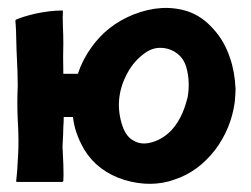

<svg xmlns="http://www.w3.org/2000/svg" viewBox="-20 -450 622 476"><path d="M372 -103Q425 -128 445 -208Q452 -247 442 -283Q432 -318 396 -329Q365 -337 340 -319Q313 -300 297 -271Q263 -210 281 -146Q290 -113 310 -102Q335 -86 372 -103ZM509 -378Q536 -349 550 -307Q562 -273 564 -230Q564 -219 562 -197Q553 -131 513 -78Q471 -24 413 -5Q355 16 288 -4Q222 -25 189 -79Q165 -120 161 -160H138Q138 -145 137 -136Q137 -127 136.5 -116Q136 -105 135.5 -97.5Q135 -90 135 -86Q135 -85 137 -43Q138 -12 137 -1L135 1H22Q20 1 20 -1Q23 -24 25 -68Q27 -102 24 -153Q22 -194 24 -237Q24 -269 21 -326Q20 -384 18 -399L19 -400V-401Q34 -408 67 -416Q105 -424 134 -424Q136 -424 136 -423Q135 -411 136 -383Q137 -364 137 -342Q136 -315 137 -267H173Q185 -303 207 -333Q246 -388 311 -414Q382 -442 445 -422Q481 -410 509 -378Z"/></svg>

Font: Tovari Sans
Style: Bold
Weight: 700
Designer: Verneri Kontto, Denis Ignatov
Foundry: Verneri Kontto
Version: Version 1.10 May 7, 2019